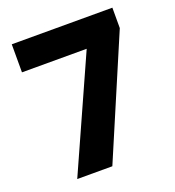

<svg xmlns="http://www.w3.org/2000/svg" viewBox="-130 -817 840 920"><g transform="rotate(-20 289.5 -357.0)"><path d="M107 0 363 -571H33V-714H546V-610L286 0Z"/></g></svg>

Font: Noto Kufi Arabic ExtraBold
Style: Regular
Weight: 800
Designer: Monotype Design Team, David Williams, Khaled Hosny
Foundry: Google LLC
Version: Version 2.109; ttfautohint (v1.8.4.7-5d5b)